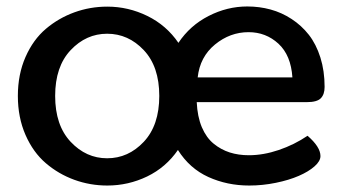

<svg xmlns="http://www.w3.org/2000/svg" viewBox="-20 -555 1038 588"><path d="M308.6 -534.7Q373 -534.7 431.4 -506.1Q489.7 -477.5 526.4 -423.8Q562 -477.1 618.9 -506.1Q675.8 -535.2 737.3 -535.2Q774.4 -535.2 808.6 -525.9Q842.8 -516.6 873 -496.8Q903.3 -477.1 925.8 -448.5Q948.2 -419.9 961.2 -378.9Q974.1 -337.9 974.1 -288.6Q974.1 -266.1 962.6 -254.2Q951.2 -242.2 919.4 -242.2H582.5Q584.5 -197.8 598.1 -165.5Q611.8 -133.3 634.3 -115Q656.7 -96.7 683.6 -88.1Q710.4 -79.6 742.2 -79.6Q786.6 -79.6 834 -95.7Q881.3 -111.8 921.9 -139.2Q961.4 -105 961.4 -77.1Q961.4 -61.5 943.1 -45.4Q924.8 -29.3 895 -16.4Q865.2 -3.4 824.7 4.9Q784.2 13.2 743.2 13.2Q675.8 13.2 618.2 -12.9Q560.5 -39.1 524.9 -95.7Q488.3 -42.5 430.7 -14.6Q373 13.2 308.6 13.2Q255.9 13.2 207.5 -4.4Q159.2 -22 120.4 -55.2Q81.5 -88.4 58.1 -141.8Q34.7 -195.3 34.7 -261.2Q34.7 -327.1 58.1 -380.4Q81.5 -433.6 120.4 -466.6Q159.2 -499.5 207.5 -517.1Q255.9 -534.7 308.6 -534.7ZM308.1 -70.3Q373 -70.3 420.4 -120.8Q467.8 -171.4 467.8 -261.2Q467.8 -351.1 420.4 -401.4Q373 -451.7 308.1 -451.7Q243.7 -451.7 196.3 -401.4Q148.9 -351.1 148.9 -261.2Q148.9 -171.4 196.3 -120.8Q243.7 -70.3 308.1 -70.3ZM875.5 -317.9Q871.1 -385.7 832.8 -421.1Q794.4 -456.5 741.2 -456.5Q684.6 -456.5 638.4 -418.7Q592.3 -380.9 585.4 -317.9Z"/></svg>

Font: Coustard
Style: Regular
Weight: 400
Foundry: vernon adams
Version: Version 1.001